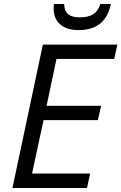

<svg xmlns="http://www.w3.org/2000/svg" viewBox="-20 -936 604 956"><path d="M193.4 -713.9H564.5L548.8 -642.6H261.2L211.9 -409.2H483.4L467.3 -337.9H196.8L139.6 -71.8H428.7L413.1 0H42ZM247.1 -894Q247.1 -907.2 249 -916H299.3Q299.3 -912.6 300.3 -905.8Q302.7 -877.4 321.5 -863.5Q340.3 -849.6 377.4 -849.6Q419.4 -849.6 443.8 -865Q468.3 -880.4 480 -916H532.2Q517.6 -849.6 477.8 -817.9Q438 -786.1 370.6 -786.1Q312.5 -786.1 279.8 -814.5Q247.1 -842.8 247.1 -894Z"/></svg>

Font: Viking Open Sans
Style: Italic
Weight: 400
Italic angle: -12°
Foundry: Ascender Corporation
Version: Version 2.000